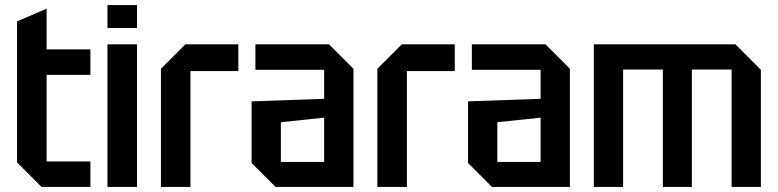

<svg xmlns="http://www.w3.org/2000/svg" viewBox="-20 -734 3055 754"><path d="M47 -650 163 -700V-540H335V-440H163V-100H335V0H143L47 -96Z M402 0V-560H518V0ZM402 -624V-714H518V-624Z M612 0V-464L708 -560H916V-455H728V0Z M968 -94V-336L1253 -346V-460H983V-560H1272L1368 -464V0H1062ZM1083 -254V-98H1253V-272Z M1462 0V-464L1558 -560H1766V-455H1578V0Z M1818 -94V-336L2103 -346V-460H1833V-560H2122L2218 -464V0H1912ZM1933 -254V-98H2103V-272Z M2312 -560H2868L2968 -460V0H2853V-461H2697V0H2583V-461H2427V0H2312Z"/></svg>

Font: Tektur SemiCondensed Medium
Style: Regular
Weight: 500
Width: 4
Designer: Adam Jagosz
Foundry: Adam Jagosz
Version: Version 1.005;gftools[0.9.30]